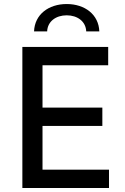

<svg xmlns="http://www.w3.org/2000/svg" viewBox="-20 -933 622 953"><path d="M91 0H521V-91H191V-308H488V-399H191V-609H517V-700H91ZM149 -777H214C216 -827 258 -857 311 -857C364 -857 406 -827 408 -777H473C470 -861 401 -913 311 -913C221 -913 152 -861 149 -777Z"/></svg>

Font: Chess Sans Medium
Style: Regular
Weight: 500
Designer: Wolf Bōese
Foundry: Wolf Bōese
Version: Version 7.223;Glyphs 3.3 (3306)